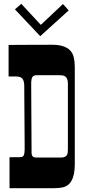

<svg xmlns="http://www.w3.org/2000/svg" viewBox="-20 -984 446 1004"><path d="M108.9 -231 106.9 -508.3V-532.2Q106.9 -560.5 97.4 -572.3Q87.9 -584 64.9 -584H24.9V-749Q63.5 -749 103.5 -749.5L253.9 -750Q352.1 -750 366.2 -681.6Q371.1 -659.7 371.1 -632.8V-125Q371.1 -15.1 304.2 -3.4Q284.7 0 263.2 0H29.8V-162.1H82Q99.6 -162.1 103.5 -170.4Q108.9 -182.1 108.9 -199.2ZM144 -376.5 145 -207V-185.1Q145 -163.6 161.1 -161.1Q165.5 -160.2 169.9 -160.2H298.8Q331.5 -160.2 334 -186.5Q335 -194.3 335 -203.1V-546.9Q335 -585.4 306.6 -589.8Q298.3 -590.8 288.1 -590.8H171.9Q153.8 -590.8 148.4 -579.3Q143.1 -567.9 143.1 -551.8Q143.6 -454.6 144 -376.5ZM190.4 -794.9 58.1 -935.1 91.3 -963.9 193.4 -854 309.1 -962.9 339.4 -929.7Z"/></svg>

Font: Smokum
Style: Regular
Weight: 400
Designer: Astigmatic (AOETI)
Foundry: Astigmatic (AOETI)
Version: Version 1.001